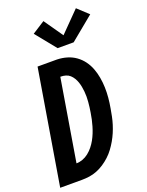

<svg xmlns="http://www.w3.org/2000/svg" viewBox="-178 -1074 887 1160"><g transform="rotate(-20 265.0 -493.5)"><path d="M1 0 123 -735H248Q281 -734 311.5 -725Q342 -716 367 -698Q392 -680 410 -655.5Q428 -631 439 -602Q450 -573 455.5 -541.5Q461 -510 462 -477.5Q463 -445 460 -412Q457 -379 451 -346Q447 -322 442 -297.5Q437 -273 429.5 -249Q422 -225 412 -201.5Q402 -178 389 -155.5Q376 -133 360.5 -112Q345 -91 325.5 -73Q306 -55 284 -40.5Q262 -26 238 -16.5Q214 -7 189.5 -3.5Q165 0 141 0ZM144 -105Q164 -105 184.5 -112.5Q205 -120 222.5 -134Q240 -148 254 -165.5Q268 -183 278.5 -202Q289 -221 297 -241Q305 -261 311 -281.5Q317 -302 321.5 -322.5Q326 -343 329 -363Q332 -380 334 -396.5Q336 -413 337.5 -430Q339 -447 339 -463.5Q339 -480 337.5 -496Q336 -512 333 -528Q330 -544 325 -558.5Q320 -573 312 -586.5Q304 -600 292.5 -610.5Q281 -621 265.5 -625.5Q250 -630 234 -630H231ZM378 -798H275L169 -929L250 -981L335 -859L461 -987L530 -923Z"/></g></svg>

Font: Iosevka SS04 Extrabold Oblique
Style: Regular
Weight: 800
Italic angle: -9°
Monospace: yes
Designer: Belleve Invis
Foundry: Belleve Invis
Version: Version 19.0.0; ttfautohint (v1.8.4)